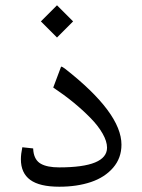

<svg xmlns="http://www.w3.org/2000/svg" viewBox="-20 -707 538 727"><path d="M195.8 -687 256.8 -626 195.8 -564.9 134.8 -626ZM105.5 -145Q106 -140.1 106.4 -134.3Q110.8 -100.1 135 -86.7Q159.2 -73.2 204.1 -73.2Q385.3 -73.2 385.3 -147.9Q385.3 -171.9 368.4 -201.4Q351.6 -231 322 -261Q292.5 -291 257.6 -319.6Q222.7 -348.1 181.6 -375.5L210.9 -453.6Q211.4 -454.1 211.4 -454.6Q215.3 -455.1 225.6 -447.3Q439.9 -279.8 439.9 -159.2Q439.9 -108.4 408.2 -71.8Q376.5 -35.2 324 -17.6Q271.5 0 204.6 0Q129.9 0 94.5 -25.9Q59.1 -51.8 59.1 -104Q59.1 -123.5 64.5 -149.4Z"/></svg>

Font: Sahel Light FD
Style: Light-FD
Weight: 300
Foundry: Saber Rastikerdar (saber.rastikerdar@gmail.com)
Version: Version 3.3.0